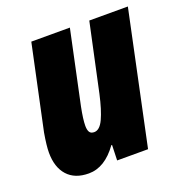

<svg xmlns="http://www.w3.org/2000/svg" viewBox="-107 -648 719 753"><g transform="rotate(-20 253.0 -271.5)"><path d="M19 -120Q19 -149 28 -201L103 -553H264L199 -247Q189 -197 189 -170Q189 -153 194.5 -144Q200 -135 214 -135Q237 -135 253.5 -170.5Q270 -206 284 -269L345 -553H506L389 0H260L262 -64H259Q206 10 139 10Q81 10 50 -24.5Q19 -59 19 -120Z"/></g></svg>

Font: Noto Sans UI CondBlack
Style: Italic
Weight: 900
Width: 3
Italic angle: -12°
Designer: Monotype Design Team
Foundry: Monotype Imaging Inc.
Version: Version 1.001